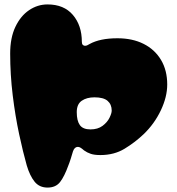

<svg xmlns="http://www.w3.org/2000/svg" viewBox="-20 -834 798 868"><path d="M195 14Q158 14 136.5 -12.5Q115 -39 101 -86Q84 -146 66.5 -227.5Q49 -309 37.5 -403Q26 -497 26 -592Q26 -663 49.5 -712.5Q73 -762 111.5 -788Q150 -814 195 -814Q269 -814 309.5 -766.5Q350 -719 350 -645Q350 -635 354.5 -631Q359 -627 364 -627Q370 -627 375 -629.5Q380 -632 385 -635Q432 -661 511 -661Q579 -661 629.5 -635.5Q680 -610 708 -563Q736 -516 736 -452Q736 -396 707 -335Q678 -274 629 -227Q590 -190 543 -161.5Q496 -133 434 -133Q407 -133 390.5 -138.5Q374 -144 360 -154Q351 -162 344.5 -166Q338 -170 332 -170Q317 -170 310 -150Q306 -136 300 -117Q294 -98 289 -86Q271 -36 251.5 -11Q232 14 195 14ZM389 -249Q422 -249 443.5 -265Q465 -281 475 -301.5Q485 -322 485 -334Q485 -362 466.5 -378Q448 -394 407 -394Q372 -394 349.5 -378.5Q327 -363 327 -327Q327 -288 341 -268.5Q355 -249 389 -249Z"/></svg>

Font: Matemasie
Style: Regular
Weight: 400
Designer: Adam Yeo
Version: Version 1.001; ttfautohint (v1.8.4.7-5d5b)